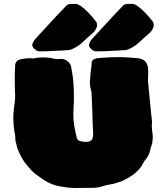

<svg xmlns="http://www.w3.org/2000/svg" viewBox="-20 -947 863 992"><path d="M362.3 24.4C348.1 24.4 325.2 22 293.5 16.6C261.2 11.2 232.4 0 207 -17.1C181.6 -34.2 165 -46.4 156.7 -53.2C148.4 -59.6 140.6 -67.4 134.3 -76.2C129.9 -81.5 125.5 -86.4 121.1 -91.3C104 -108.9 87.4 -137.7 70.8 -177.2C67.4 -192.4 63.5 -208 59.1 -223.6C59.1 -223.6 59.6 -230.5 59.6 -230.5C59.6 -243.7 57.6 -255.9 54.2 -268.1C50.8 -291 48.8 -314.5 48.8 -337.9C48.8 -362.8 51.8 -392.1 57.1 -426.8C58.1 -436 58.6 -444.3 58.6 -452.1C58.6 -460 58.1 -467.8 57.1 -475.6C56.6 -493.7 56.2 -514.6 56.2 -539.1C56.2 -564 57.1 -588.4 58.6 -612.8C61 -627.9 70.8 -637.2 87.9 -641.1C104.5 -644.5 119.6 -646.5 132.8 -646.5C139.2 -646.5 145 -646 151.4 -644.5C151.4 -644.5 171.4 -648.4 171.4 -648.4C173.8 -648.4 175.8 -648.4 177.7 -648.9C184.1 -649.9 190.4 -650.4 196.8 -650.4C209 -650.4 223.6 -649.4 241.2 -647.9C255.9 -643.6 267.6 -641.6 276.4 -641.6C279.8 -641.6 286.6 -642.1 297.4 -642.6C308.6 -642.6 318.8 -638.7 328.1 -631.3C338.9 -623 345.2 -613.3 347.7 -601.6C348.6 -593.8 350.1 -585.9 351.6 -578.1C358.4 -543.9 361.8 -501 361.8 -449.2C361.8 -421.4 361.3 -401.4 359.9 -388.2C359.4 -377.4 358.9 -366.7 358.9 -356C358.9 -318.8 365.2 -277.8 377.4 -232.9C379.9 -224.6 386.7 -219.2 397 -217.3C407.2 -214.8 415.5 -213.9 421.9 -213.9C438 -213.9 448.7 -217.3 454.1 -224.6C459 -231 461.4 -242.2 461.4 -257.8C461.4 -257.8 459 -303.7 459 -303.7C457.5 -361.8 455.6 -418.5 452.6 -473.1C447.3 -490.2 444.3 -505.9 444.3 -520C444.3 -525.9 444.8 -531.2 445.8 -536.6C445.8 -552.7 447.3 -568.4 449.7 -584.5C452.1 -595.7 453.6 -610.4 453.6 -627.9C459 -640.1 472.7 -647 493.7 -647.5C533.2 -650.4 563.5 -651.9 584 -651.9C622.1 -651.9 659.7 -649.9 696.8 -645.5C711.9 -643.1 723.6 -637.7 731.4 -628.4C738.8 -619.1 743.2 -608.9 744.6 -597.2C745.6 -588.9 746.1 -580.6 746.1 -572.3C746.1 -565.9 745.6 -559.1 745.1 -552.7C745.1 -552.7 744.6 -525.4 744.6 -525.4C745.6 -511.2 747.1 -496.6 749 -482.4C749 -482.4 759.3 -376 759.3 -376C761.7 -356.9 763.7 -337.4 765.6 -317.9C765.6 -313 765.1 -308.1 764.6 -303.7C764.2 -300.8 764.2 -297.9 764.2 -294.9C764.2 -286.1 766.1 -269 769.5 -243.2C769.5 -236.8 768.6 -224.6 766.6 -206.5C762.2 -195.3 758.8 -184.1 756.3 -172.9C752 -152.3 743.2 -134.3 729 -119.1C725.1 -114.7 722.2 -109.9 719.7 -103.5C700.7 -65.9 663.1 -34.7 606.9 -9.8C600.1 -7.3 587.4 -3.4 568.8 2C560.5 3.9 552.7 5.4 544.4 6.8C532.2 8.8 520.5 11.7 509.3 15.6C493.2 21 476.6 23.4 459.5 23.4C459.5 23.4 362.3 24.4 362.3 24.4ZM458.5 -688C452.1 -692.4 447.8 -696.8 444.3 -701.7C440.9 -706.5 439.5 -710 439.5 -711.4C439.5 -722.2 445.3 -733.9 456.5 -747.1C456.5 -747.1 461.4 -752.4 461.4 -752.4C545.9 -844.7 598.6 -900.9 618.7 -920.9C626 -925.3 634.8 -927.2 645 -927.2C648.4 -927.2 652.3 -926.8 656.2 -926.3C656.2 -926.3 656.7 -926.8 656.7 -926.8C656.7 -926.8 658.7 -926.8 662.1 -927.2C676.8 -927.2 698.2 -913.1 726.6 -884.8C742.7 -868.7 757.8 -851.1 771.5 -832.5C773.4 -826.7 774.4 -821.3 774.4 -816.4C774.4 -805.7 768.6 -793.9 757.3 -780.8C755.4 -778.3 752.9 -775.9 749.5 -773.9C749.5 -773.9 720.2 -748 720.2 -748C689 -715.8 659.2 -695.8 630.9 -688.5C629.4 -688 627.9 -688 626 -688C626 -688 601.1 -686.5 601.1 -686.5C544.9 -683.1 504.4 -681.6 479.5 -681.6C471.2 -681.6 464.4 -683.6 458.5 -688ZM165.5 -688C159.2 -692.4 154.8 -696.8 151.4 -701.7C147.9 -706.5 146.5 -710 146.5 -711.4C146.5 -722.2 152.3 -733.9 163.6 -747.1C163.6 -747.1 168.5 -752.4 168.5 -752.4C252.9 -844.7 305.7 -900.9 325.7 -920.9C333 -925.3 341.8 -927.2 352.1 -927.2C355.5 -927.2 359.4 -926.8 363.3 -926.3C363.3 -926.3 363.8 -926.8 363.8 -926.8C363.8 -926.8 365.7 -926.8 369.1 -927.2C383.8 -927.2 405.3 -913.1 433.6 -884.8C449.7 -868.7 464.8 -851.1 478.5 -832.5C480.5 -826.7 481.4 -821.3 481.4 -816.4C481.4 -805.7 475.6 -793.9 464.4 -780.8C462.4 -778.3 460 -775.9 456.5 -773.9C456.5 -773.9 427.2 -748 427.2 -748C396 -715.8 366.2 -695.8 337.9 -688.5C336.4 -688 335 -688 333 -688C333 -688 308.1 -686.5 308.1 -686.5C252 -683.1 211.4 -681.6 186.5 -681.6C178.2 -681.6 171.4 -683.6 165.5 -688Z"/></svg>

Font: Kaph
Style: Regular
Weight: 400
Designer: GGBotNet
Foundry: f0n7.com